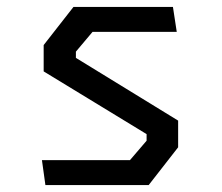

<svg xmlns="http://www.w3.org/2000/svg" viewBox="-20 -534 640 554"><path d="M111 0 101 -72H355L403 -128V-147L106 -328V-404L192 -514H479L490 -442H247L199 -385V-367L494 -186V-109L409 0Z"/></svg>

Font: Moralerspace Krypton JPDOC
Style: Regular
Weight: 400
Version: v0.0.6; ttfautohint (v1.8.4.7-5d5b-dirty) -l 6 -r 45 -G 200 